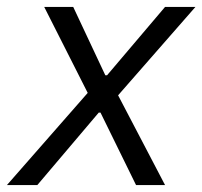

<svg xmlns="http://www.w3.org/2000/svg" viewBox="-48 -536 586 556"><path d="M60 0 238 -210H243L346 0H430L294 -260L518 -516H430L262 -318H257L164 -516H80L206 -267L-28 0Z"/></svg>

Font: LVC Sans
Style: Italic
Weight: 400
Italic angle: -11.31°
Designer: Mike Abbink, Paul van der Laan, Pieter van Rosmalen
Foundry: Bold Monday
Version: Version 3.0